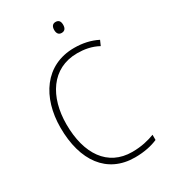

<svg xmlns="http://www.w3.org/2000/svg" viewBox="-221 -1012 987 1124"><g transform="rotate(-30 273.0 -450.0)"><path d="M343 -910C321 -910 313 -893 313 -873C313 -851 322 -836 343 -836C365 -836 374 -851 374 -873C374 -894 367 -910 343 -910ZM361 -688C408 -688 456 -680 502 -655L517 -689C470 -713 418 -724 361 -724C164 -724 59 -562 59 -359C59 -135 163 10 351 10C415 10 467 -2 505 -19V-54C466 -39 416 -26 353 -26C188 -26 99 -158 99 -359C99 -542 188 -688 361 -688Z"/></g></svg>

Font: Noto Sans SemiCondensed ExtraLight
Style: Regular
Weight: 200
Width: 4
Designer: Monotype Design Team
Foundry: Monotype Imaging Inc.
Version: Version 2.013